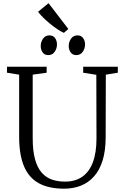

<svg xmlns="http://www.w3.org/2000/svg" viewBox="-20 -1154 762 1183"><path d="M375 8.5Q280 8.5 218.8 -25.2Q157.5 -59 127.8 -129.8Q98 -200.5 98 -311V-694L23 -706V-743H267.5V-706L181.5 -694V-303Q181.5 -224 196 -172.2Q210.5 -120.5 237 -90.2Q263.5 -60 300 -47.5Q336.5 -35 380.5 -35Q443.5 -35 486.8 -65Q530 -95 552.2 -154.2Q574.5 -213.5 574.5 -301L573.5 -693L492.5 -706V-743H706V-706L632 -694L631 -305Q630.5 -223.5 612 -164.5Q593.5 -105.5 559.2 -67Q525 -28.5 478.2 -10Q431.5 8.5 375 8.5ZM277 -814.5Q255 -814.5 243 -830.8Q231 -847 231 -871Q231 -895.5 245.2 -915.8Q259.5 -936 284 -936H285Q307 -936 319 -919.8Q331 -903.5 331 -879.5Q331 -855 316.8 -834.8Q302.5 -814.5 278 -814.5ZM449.5 -814.5Q428 -814.5 415.8 -830.8Q403.5 -847 403.5 -871Q403.5 -895.5 417.8 -915.8Q432 -936 457 -936H458Q479.5 -936 491.8 -919.8Q504 -903.5 504 -879.5Q504 -855 489.8 -834.8Q475.5 -814.5 450.5 -814.5ZM373 -952Q355.5 -959.5 333 -974.5Q310.5 -989.5 288 -1008Q265.5 -1026.5 246 -1045.8Q226.5 -1065 214.5 -1081.5L279 -1134.5L401 -975.5L374 -952Z"/></svg>

Font: Merriweather 48pt Light
Style: Regular
Weight: 300
Version: Version 2.100